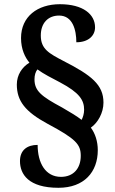

<svg xmlns="http://www.w3.org/2000/svg" viewBox="-20 -780 547 913"><path d="M258 113C380 113 445 38 445 -66C445 -107 433 -145 412 -173C445 -196 472 -243 472 -292C472 -377 415 -422 282 -490C213 -526 174 -547 174 -611C174 -671 209 -706 261 -706C326 -706 343 -637 343 -579C400 -579 432 -610 432 -650C432 -712 375 -760 265 -760C158 -760 80 -701 80 -599C80 -546 99 -507 120 -482C85 -461 60 -424 60 -378C60 -300 100 -249 205 -192C342 -119 364 -93 364 -39C364 21 329 61 270 61C196 61 159 -5 159 -91C109 -91 75 -66 75 -14C75 48 115 113 258 113ZM368 -210C346 -227 317 -245 275 -269C176 -322 144 -348 144 -403C144 -422 149 -439 158 -450C188 -428 226 -409 266 -388C358 -339 380 -304 380 -258C380 -239 374 -221 368 -210Z"/></svg>

Font: Noto Serif Bengali SemiCondensed
Style: Bold
Weight: 700
Width: 4
Designer: Juan Bruce, Universal Thirst, Indian Type Foundry and the Monotype Design Team.
Foundry: Monotype Imaging Inc.
Version: Version 2.003